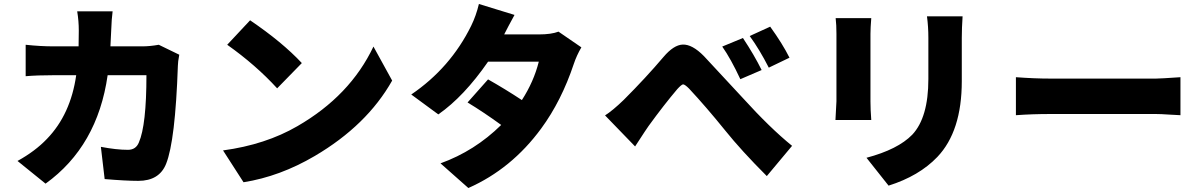

<svg xmlns="http://www.w3.org/2000/svg" viewBox="-20 -868 6040 965"><path d="M881 -593Q874 -556 874 -538Q861 -160 815 -45Q781 41 675 41Q612 41 506 32L487 -130Q565 -115 623 -115Q663 -115 678 -152Q716 -239 716 -490H521Q470 -133 209 55L68 -59Q157 -108 216 -170Q335 -293 363 -490H250Q167 -490 109 -485V-643Q183 -635 250 -635H375Q376 -661 376 -714Q376 -763 368 -811H546Q541 -774 539 -717Q537 -661 535 -635H695Q733 -635 778 -643Z M1237 -766Q1399 -656 1497 -551L1373 -424Q1266 -541 1122 -643ZM1101 -112Q1315 -141 1475 -234Q1740 -387 1857 -634L1951 -463Q1824 -238 1562 -84Q1387 19 1204 48Z M2902 -630Q2878 -589 2864 -547Q2802 -361 2700 -222Q2551 -19 2334 77L2194 -47Q2366 -109 2499 -240Q2411 -304 2330 -353L2433 -469Q2518 -421 2603 -365Q2663 -458 2688 -558H2433Q2312 -383 2183 -293L2047 -393Q2244 -527 2348 -738Q2373 -789 2387 -848L2566 -793Q2531 -729 2514 -695H2688Q2751 -695 2787 -709Z M3714 -677Q3771 -591 3808 -516L3701 -470Q3653 -573 3610 -634ZM3851 -734Q3913 -648 3948 -578L3844 -528Q3797 -620 3748 -687ZM3021 -288Q3059 -312 3115 -366Q3226 -477 3315 -582Q3366 -642 3411 -644Q3459 -646 3518 -586Q3539 -564 3713 -376Q3850 -225 3961 -135L3834 17Q3706 -111 3625 -212Q3528 -332 3443 -423Q3422 -444 3413 -444Q3405 -443 3384 -420Q3317 -341 3240 -235Q3235 -229 3172 -132Z M4359 -777Q4355 -727 4355 -698V-358Q4355 -317 4359 -265H4179L4184 -359V-698Q4184 -744 4180 -777ZM4818 -786Q4814 -726 4814 -678V-460Q4814 -208 4691 -79Q4599 17 4446 65L4335 -75Q4493 -117 4565 -191Q4646 -277 4646 -471V-678Q4646 -734 4639 -786Z M5086 -480Q5179 -473 5259 -473H5790Q5812 -473 5913 -480V-289L5857 -292Q5814 -295 5790 -295H5259Q5168 -295 5086 -289Z"/></svg>

Font: Source Han Sans CN Heavy
Style: Bold
Weight: 900
Designer: Ryoko NISHIZUKA (kana & ideographs); Paul D. Hunt (Latin, Greek & Cyrillic); Wenlong ZHANG (bopomofo); Sandoll Communica
Foundry: Adobe Systems Incorporated
Version: Version 1.000;PS 1;hotconv 1.0.78;makeotf.lib2.5.61930